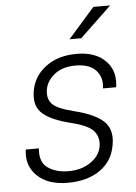

<svg xmlns="http://www.w3.org/2000/svg" viewBox="-53 -773 585 824"><g transform="rotate(-5 239.5 -361.0)"><path d="M206 10Q119 10 73 -36Q36.5 -73 36.5 -123.5Q36.5 -135 38.5 -148H94.5L94 -132Q94 -86 124 -64.5Q159 -39.5 214 -39.5Q271 -39.5 310 -67.5Q356.5 -100 356.5 -150Q356.5 -179 338.5 -200Q316 -226.5 243 -244.5Q156.5 -265.5 120.5 -298.5Q91.5 -324 92 -368Q92 -380 94 -394Q104.5 -458 157.5 -498Q210.5 -538 291 -538Q372.5 -538 415.5 -494Q450 -459 450 -407.5Q450 -394.5 448 -380.5H391Q392.5 -390.5 392.5 -399Q392.5 -432.5 370.5 -457.5Q342.5 -488.5 283 -488.5Q226 -488.5 191.5 -461Q149.5 -428 149.5 -379Q149.5 -352.5 165.5 -335Q186 -312 261 -293.5Q347.5 -272 385 -237Q414.5 -209 414 -163.5Q414 -151 411.5 -137Q401 -67.5 346 -28.8Q291 10 206 10ZM317 -603H266.5L380.5 -732.5H453Z"/></g></svg>

Font: Roberto Sans Light
Style: Italic
Weight: 300
Italic angle: -11°
Designer: Google
Version: Version 1.00;June 11, 2020;FontCreator 12.0.0.2522 64-bit; t